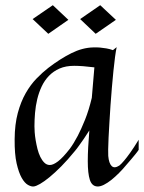

<svg xmlns="http://www.w3.org/2000/svg" viewBox="-20 -692 543 724"><path d="M502.9 -127Q498.5 -120.1 490.7 -110.6Q482.9 -101.1 475.1 -91.8Q466.3 -81.1 456.1 -69.8Q443.4 -54.2 428.7 -39.6Q414.1 -24.9 399.7 -13.4Q385.3 -2 371.6 4.9Q357.9 11.7 347.2 11.2Q326.7 10.3 318.8 -13.9Q311 -38.1 311 -84Q311 -108.4 312.5 -136.7Q314 -165 316.9 -200.2Q306.2 -183.1 296.4 -168.9Q286.6 -154.8 278.8 -144Q270 -131.3 261.2 -121.1Q235.4 -89.4 211.2 -64.9Q187 -40.5 166.7 -23.9Q146.5 -7.3 131.1 1.5Q115.7 10.3 106.9 11.2Q98.1 12.2 85.7 5.4Q73.2 -1.5 62 -21Q50.8 -40.5 42.7 -75.7Q34.7 -110.8 35.2 -167Q35.6 -223.1 47.1 -265.9Q58.6 -308.6 76.9 -340.6Q95.2 -372.6 117.7 -395.8Q140.1 -418.9 162.1 -436Q207.5 -470.7 249.3 -491.5Q291 -512.2 331.1 -513.2Q344.2 -513.7 356.9 -512.7Q368.2 -511.7 381.1 -509.5Q394 -507.3 405.8 -502.9L419.9 -514.2Q417 -500.5 413.8 -477.1Q410.6 -453.6 407.7 -424.3Q404.8 -395 401.9 -361.8Q398.9 -328.6 396.7 -295.2Q394.5 -261.7 392.6 -230.2Q390.6 -198.7 389.4 -172.9Q388.2 -147 387.9 -128.9Q387.7 -110.8 388.2 -104Q390.6 -76.2 401.1 -65.9Q411.6 -55.7 430.2 -67.9Q437.5 -73.7 448.2 -86.4Q457.5 -97.2 470.9 -116Q484.4 -134.8 502.9 -165ZM335.9 -438Q289.6 -443.8 259.8 -443.8Q228 -443.8 204.6 -433.6Q181.2 -423.3 164.6 -406Q147.9 -388.7 137.2 -366Q126.5 -343.3 120.4 -317.9Q114.3 -292.5 112.1 -266.1Q109.9 -239.7 109.9 -215.8Q109.9 -207.5 110.8 -193.4Q111.8 -179.2 114.5 -163.1Q117.2 -147 121.3 -130.4Q125.5 -113.8 132.1 -100.3Q138.7 -86.9 147.5 -78.4Q156.2 -69.8 168 -69.8Q180.7 -69.8 199 -83.7Q217.3 -97.7 243.2 -130.9Q258.3 -151.4 273.4 -180.2Q286.1 -204.6 300.5 -240.2Q314.9 -275.9 326.2 -323.2ZM417 -617.2 340.8 -564.5 282.2 -620.1 357.9 -672.4ZM237.8 -617.2 162.1 -564.5 103 -620.1 179.2 -672.4Z"/></svg>

Font: Quintessential
Style: Regular
Weight: 400
Designer: Astigmatic (AOETI)
Foundry: Astigmatic (AOETI)
Version: Version 1.000